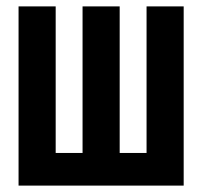

<svg xmlns="http://www.w3.org/2000/svg" viewBox="-20 -580 632 600"><path d="M354 -560V-102H438V-560H554V0H38V-560H154V-102H238V-560Z"/></svg>

Font: Tektur Condensed Medium
Style: Regular
Weight: 500
Width: 3
Designer: Adam Jagosz
Foundry: Adam Jagosz
Version: Version 1.005;gftools[0.9.30]